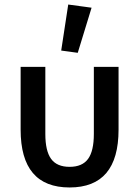

<svg xmlns="http://www.w3.org/2000/svg" viewBox="-20 -815 614 847"><path d="M180 -520V-224Q180 -149 205.5 -114Q231 -79 287 -79Q343 -79 368.5 -114Q394 -149 394 -224V-520H503V-243Q503 12 287 12Q71 12 71 -243V-520ZM384 -781 323 -582 250 -592 281 -795Z"/></svg>

Font: IBM Plex Sans Medm
Style: Regular
Weight: 500
Designer: Mike Abbink, Paul van der Laan, Pieter van Rosmalen
Foundry: Bold Monday
Version: Version 3.005